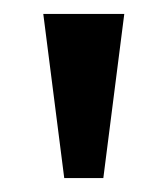

<svg xmlns="http://www.w3.org/2000/svg" viewBox="-20 -735 240 275"><path d="M42 -715H158L128 -480H72Z"/></svg>

Font: Volkhov
Style: Regular
Weight: 400
Designer: Cyreal (www.cyreal.org)
Foundry: Cyreal (www.cyreal.org)
Version: Version 1.010